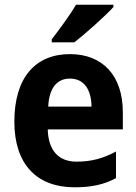

<svg xmlns="http://www.w3.org/2000/svg" viewBox="-20 -837 580 816"><path d="M462 -807V-817H303C277 -772 233 -713 200 -670V-657H296C345 -695 428 -770 462 -807ZM277 -607C132 -607 41 -509 41 -320C41 -138 137 -41 297 -41C370 -41 423 -53 473 -80V-193C417 -163 367 -150 305 -150C229 -150 185 -198 183 -287H502V-360C502 -515 417 -607 277 -607ZM277 -503C339 -503 368 -454 369 -384H185C189 -468 226 -503 277 -503Z"/></svg>

Font: Noto Sans Tamil UI SemiCondensed
Style: Bold
Weight: 700
Width: 4
Designer: Jelle Bosma - Monotype Design Team
Foundry: Monotype Imaging Inc.
Version: Version 2.004